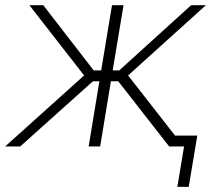

<svg xmlns="http://www.w3.org/2000/svg" viewBox="-35 -566 821 742"><path d="M-15.1 0 290 -274.4 78.6 -545.9H132.3L327.1 -293.9H356L397.9 -545.9H442.4L400.4 -293.9H425.8L703.6 -545.9H760.7L460 -274.4L674.3 0H618.7L421.9 -252H393.6L352.1 0H307.6L349.1 -252H324.2L43 0ZM650.4 156.2 676.3 0H628.9L635.7 -42H727.5L694.3 156.2Z"/></svg>

Font: Inter ExtraLight
Style: Italic
Weight: 250
Italic angle: -9.3988°
Designer: Rasmus Andersson
Foundry: rsms
Version: Version 4.001;git-66647c0bb